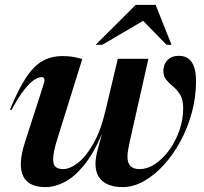

<svg xmlns="http://www.w3.org/2000/svg" viewBox="-20 -752 835 784"><path d="M461 -512H586L510.5 -177Q506 -157 503.2 -140.8Q500.5 -124.5 500.5 -112Q500.5 -61.5 549.5 -61.5Q582.5 -61.5 614.2 -83Q646 -104.5 671.8 -140.2Q697.5 -176 712.8 -220.2Q728 -264.5 728 -310Q728 -345 715.8 -365Q703.5 -385 687.5 -398.2Q671.5 -411.5 659.2 -425.8Q647 -440 647 -463Q647 -488 663.5 -506Q680 -524 710.5 -524Q780.5 -524 780.5 -420.5Q780.5 -356 763.5 -293Q746.5 -230 716.8 -175Q687 -120 648.5 -78Q610 -36 567 -12Q524 12 480.5 12Q428.5 12 399.2 -11.8Q370 -35.5 370 -84Q370 -108.5 379.5 -143.5L396.5 -206Q362.5 -125.5 323.2 -77.5Q284 -29.5 243.8 -8.8Q203.5 12 167 12Q65 12 65 -81.5Q65 -120 82.5 -173L159 -410.5Q167.5 -437 149.5 -437Q138 -437 121 -426.8Q104 -416.5 80.5 -387.5Q57 -358.5 26.5 -302L21 -305Q55 -388 86.8 -435.8Q118.5 -483.5 154 -503.2Q189.5 -523 235.5 -523Q259 -523 276 -520.2Q293 -517.5 316 -511L214.5 -186Q197 -130 197 -101.5Q197 -78.5 207.8 -70Q218.5 -61.5 238 -61.5Q265 -61.5 298 -86.8Q331 -112 361.5 -165.8Q392 -219.5 412 -305.5ZM370.5 -569 534 -732H615.5L680.5 -569H660L564.5 -667L397.5 -569Z"/></svg>

Font: Newsreader 72pt SemiBold
Style: Italic
Weight: 600
Italic angle: -17°
Designer: Hugues Gentile
Foundry: Production Type
Version: Version 1.003; ttfautohint (v1.8.3)